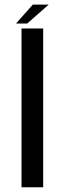

<svg xmlns="http://www.w3.org/2000/svg" viewBox="-20 -796 296 816"><path d="M71.5 0H163.5V-675H71.5ZM48 -696H95.5L187 -776.5H119.5Z"/></svg>

Font: Anybody
Style: Regular
Weight: 400
Designer: Tyler Finck
Foundry: Etcetera Type Company
Version: Version 1.110